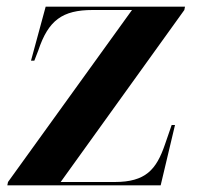

<svg xmlns="http://www.w3.org/2000/svg" viewBox="-20 -556 598 576"><path d="M2 0H462L505 -181H495L475 -123C449 -47 417 -10 324 -10H162L533 -526L535 -536H117L73 -374H83L95 -405C125 -495 167 -526 258 -526H376L4 -10Z"/></svg>

Font: Noto Serif Display
Style: Bold Italic
Weight: 700
Italic angle: -12°
Designer: Monotype Design Team
Foundry: Monotype Imaging Inc.
Version: Version 2.009